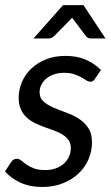

<svg xmlns="http://www.w3.org/2000/svg" viewBox="-22 -738 443 766"><path d="M0 0ZM357 -424Q353 -417.5 348.8 -414.8Q344.5 -412 338 -412Q330.5 -412 322.2 -417.5Q314 -423 302 -429.8Q290 -436.5 273.5 -442Q257 -447.5 233.5 -447.5Q211.5 -447.5 193.5 -441.2Q175.5 -435 162.8 -424.5Q150 -414 143 -400Q136 -386 136 -370Q136 -347 151.5 -333.2Q167 -319.5 190.2 -309.2Q213.5 -299 240.5 -289.5Q267.5 -280 290.8 -265.5Q314 -251 329.5 -228.5Q345 -206 345 -170Q345 -134.5 331 -102.2Q317 -70 291 -45.5Q265 -21 228.2 -6.5Q191.5 8 146 8Q97 8 59.2 -9.5Q21.5 -27 -2 -54L21.5 -90Q26 -97 31.8 -100.8Q37.5 -104.5 46 -104.5Q54.5 -104.5 62.8 -97.5Q71 -90.5 83 -82Q95 -73.5 112.8 -66.5Q130.5 -59.5 158 -59.5Q182 -59.5 201 -66.5Q220 -73.5 233.2 -85.5Q246.5 -97.5 253.5 -113.5Q260.5 -129.5 260.5 -147.5Q260.5 -166.5 251.5 -179Q242.5 -191.5 228 -200.8Q213.5 -210 194.8 -216.8Q176 -223.5 156.5 -230.5Q137 -237.5 118.2 -246.5Q99.5 -255.5 85 -268.8Q70.5 -282 61.5 -301.2Q52.5 -320.5 52.5 -348Q52.5 -380 65.2 -410.2Q78 -440.5 102.2 -463.8Q126.5 -487 161 -501Q195.5 -515 239 -515Q285.5 -515 320.5 -499.8Q355.5 -484.5 381 -458.5ZM399 -584.5H340.5Q335 -584.5 330 -586.5Q325 -588.5 320.5 -594.5L272.5 -658Q270.5 -660 269 -662.5Q267.5 -665 266 -667.5L257 -658L194.5 -594.5Q184.5 -584.5 172 -584.5H111.5L229.5 -717.5H311Z"/></svg>

Font: Lato Medium
Style: Italic
Weight: 500
Italic angle: -7°
Designer: Lukasz Dziedzic
Foundry: tyPoland Lukasz Dziedzic
Version: Version 2.006; 2014-01-15